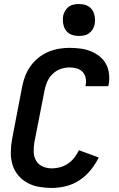

<svg xmlns="http://www.w3.org/2000/svg" viewBox="-20 -919 590 951"><path d="M237 12Q204 12 173 6.5Q142 1 115.5 -13.5Q89 -28 69.5 -51.5Q50 -75 41.5 -104.5Q33 -134 33.5 -166.5Q34 -199 40 -231L90 -491Q95 -517 105 -543Q115 -569 131.5 -592Q148 -615 170.5 -633Q193 -651 219 -662Q245 -673 271.5 -677.5Q298 -682 324 -682Q351 -682 378 -678.5Q405 -675 429 -665.5Q453 -656 473 -640Q493 -624 505 -602Q517 -580 520 -553Q523 -526 518 -499L516 -492H403L404 -496Q408 -514 404.5 -532Q401 -550 389.5 -562.5Q378 -575 360.5 -580Q343 -585 325 -585Q303 -585 281 -577.5Q259 -570 241.5 -553.5Q224 -537 214.5 -515.5Q205 -494 201 -473L150 -213Q146 -189 147 -165Q148 -141 159.5 -122Q171 -103 192 -94Q213 -85 237 -85Q257 -85 277.5 -90.5Q298 -96 316.5 -108.5Q335 -121 348.5 -138.5Q362 -156 371 -175L469 -139Q453 -106 429 -76.5Q405 -47 374 -26.5Q343 -6 307 3Q271 12 237 12ZM371 -741Q359 -741 346.5 -743.5Q334 -746 323.5 -752.5Q313 -759 306 -769Q299 -779 295.5 -791Q292 -803 291.5 -816Q291 -829 293 -842Q296 -854 303 -866Q310 -878 321 -886Q332 -894 345 -896.5Q358 -899 371 -899Q383 -899 395.5 -896.5Q408 -894 418.5 -887.5Q429 -881 436 -871Q443 -861 446.5 -849Q450 -837 450.5 -824Q451 -811 449 -798Q446 -786 439 -774Q432 -762 421 -754Q410 -746 397 -743.5Q384 -741 371 -741Z"/></svg>

Font: Lode Term
Style: Bold Italic
Weight: 700
Italic angle: -11°
Monospace: yes
Designer: Belleve Invis
Foundry: Belleve Invis
Version: Version 29.2.0